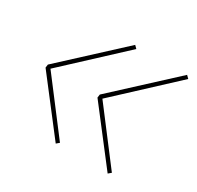

<svg xmlns="http://www.w3.org/2000/svg" viewBox="-114 -651 779 759"><g transform="rotate(30 275.5 -271.5)"><path d="M223 -24 38 -264 40 -279 300 -519 312 -507 57 -270 236 -35ZM460 -24 275 -264 277 -279 537 -519 549 -507 294 -270 473 -35Z"/></g></svg>

Font: Georama Extended Thin
Style: Italic
Weight: 100
Width: 7
Italic angle: -9°
Designer: Jean-Baptiste Levee
Foundry: Production Type
Version: Version 1.000